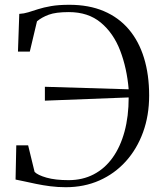

<svg xmlns="http://www.w3.org/2000/svg" viewBox="-20 -771 668 802"><path d="M254.5 11Q221.5 11 190.2 7Q159 3 131.2 -2.8Q103.5 -8.5 81.2 -13.5Q59 -18.5 45 -21L48 -164H97.5L124.5 -53Q137.5 -39.5 174.2 -29Q211 -18.5 266.5 -18.5Q325 -18.5 371.5 -42.8Q418 -67 450.5 -112.5Q483 -158 500.2 -221.5Q517.5 -285 517.5 -364L167.5 -350.5V-408.5L517.5 -398Q510 -486.5 482 -559.5Q454 -632.5 401.2 -676.5Q348.5 -720.5 267.5 -720.5Q213 -720.5 183.5 -709.5Q154 -698.5 134.5 -682L104.5 -555.5H55L60.5 -713Q80 -714 98.5 -719.8Q117 -725.5 139.5 -732.8Q162 -740 193.2 -745.5Q224.5 -751 269.5 -751Q351.5 -751 413.8 -724.5Q476 -698 518 -648.5Q560 -599 581.5 -529Q603 -459 603 -372Q603 -288.5 577.5 -218.5Q552 -148.5 505.5 -97Q459 -45.5 395.2 -17.2Q331.5 11 254.5 11Z"/></svg>

Font: Merriweather 120pt Light
Style: Regular
Weight: 300
Version: Version 2.100